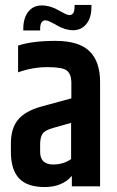

<svg xmlns="http://www.w3.org/2000/svg" viewBox="-20 -752 473 775"><path d="M281 -732H349V-723Q349 -680 328.5 -655Q308 -630 275.5 -630Q243 -630 209 -650Q175 -670 164 -670Q142 -670 142 -635V-629H74V-635Q74 -679 94 -704.5Q114 -730 148.5 -730Q183 -730 216.5 -710.5Q250 -691 260 -691Q281 -691 281 -725ZM142 -168V-139Q142 -88 195 -88Q236 -88 267 -110V-256L196 -236Q163 -227 152.5 -213Q142 -199 142 -168ZM53 -568Q110 -587 204 -587Q298 -587 341 -545.5Q384 -504 384 -421V0H270V-42Q231 3 160.5 3Q90 3 57 -32Q24 -67 24 -139V-173Q24 -234 53 -269Q82 -304 147 -322L268 -355V-422Q267 -453 250 -467Q233 -481 172 -481Q111 -481 53 -460Z"/></svg>

Font: Khand Semibold
Style: Regular
Weight: 600
Designer: Devanagari: Sanchit Sawaria, Jyotish Sonowal; Latin: Satya Rajpurohit
Foundry: Indian Type Foundry
Version: Version 1.100;PS 1.0;hotconv 1.0.78;makeotf.lib2.5.61930; tt